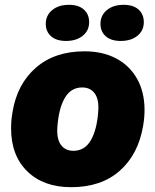

<svg xmlns="http://www.w3.org/2000/svg" viewBox="-20 -767 645 797"><path d="M26 -235Q26 -268 32 -302Q51 -418 129 -486Q207 -554 331 -554Q406 -554 462 -524.5Q518 -495 549 -440Q580 -385 580 -310Q580 -279 574 -244Q554 -126 477 -58Q400 10 275 10Q161 10 93.5 -55.5Q26 -121 26 -235ZM388 -308Q391 -355 373 -379.5Q355 -404 321 -404Q274 -404 248.5 -359.5Q223 -315 218 -237Q215 -190 233 -165.5Q251 -141 285 -141Q332 -141 357.5 -185.5Q383 -230 388 -308ZM397 -668Q397 -703 423.5 -725Q450 -747 493 -747Q533 -747 555 -727.5Q577 -708 577 -675Q577 -640 550.5 -618.5Q524 -597 481 -597Q441 -597 419 -616.5Q397 -636 397 -668ZM170 -668Q170 -703 196.5 -725Q223 -747 266 -747Q306 -747 328 -727.5Q350 -708 350 -675Q350 -640 323.5 -618.5Q297 -597 254 -597Q214 -597 192 -616.5Q170 -636 170 -668Z"/></svg>

Font: Mona Sans Black
Style: Italic
Weight: 900
Italic angle: -11.7°
Designer: Deni Anggara
Foundry: GitHub
Version: Version 2.000